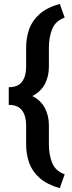

<svg xmlns="http://www.w3.org/2000/svg" viewBox="-20 -800 372 997"><path d="M315.9 105 290.5 177.2Q224.1 158.2 185.8 124.3Q147.5 90.3 131.6 45.7Q115.7 1 115.7 -50.3V-149.9Q115.7 -198.2 94.5 -226.8Q73.2 -255.4 25.4 -255.4V-347.2Q73.2 -347.2 94.5 -375.7Q115.7 -404.3 115.7 -452.6V-552.7Q115.7 -604 131.6 -648.7Q147.5 -693.4 185.8 -727.3Q224.1 -761.2 290.5 -779.8L315.9 -708.5Q268.6 -691.9 251.2 -649.7Q233.9 -607.4 233.9 -552.7V-452.6Q233.9 -403.8 213.4 -364.3Q192.9 -324.7 147.9 -301.3Q192.9 -278.3 213.4 -238.5Q233.9 -198.7 233.9 -149.9V-50.3Q233.9 4.4 251.2 46.4Q268.6 88.4 315.9 105Z"/></svg>

Font: Vazirmatn RD FD SemiBold
Style: Regular
Weight: 600
Designer: Saber Rastikerdar
Foundry: Saber Rastikerdar
Version: Version 33.003